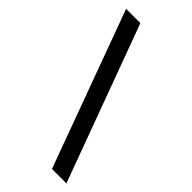

<svg xmlns="http://www.w3.org/2000/svg" viewBox="-228 -775 837 837"><g transform="rotate(45 190.5 -357.0)"><path d="M103 -718H15L280 4H369Z"/></g></svg>

Font: Noto Sans Arabic ExtCond Med
Style: Regular
Weight: 500
Width: 2
Designer: Monotype Design Team, Nadine Chahine, Nizar Qandah and Khaled Hosny
Foundry: Monotype Imaging Inc.
Version: Version 2.012